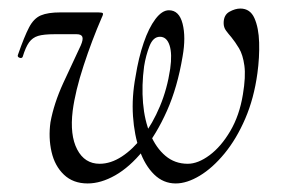

<svg xmlns="http://www.w3.org/2000/svg" viewBox="-20 -416 658 449"><path d="M185 13Q151 13 129.5 -7.5Q108 -28 100.5 -61Q93 -94 98 -130Q106 -174 128 -222Q150 -270 169 -310Q175 -324 172.5 -330Q170 -336 159 -336H108Q82 -336 69 -332Q56 -328 48 -317Q40 -306 33 -283Q31 -279 25.5 -281Q20 -283 22 -288Q37 -331 48 -352Q59 -373 75.5 -380Q92 -387 121 -387H210Q219 -387 220.5 -385Q222 -383 218 -375Q195 -322 175.5 -262.5Q156 -203 150 -157Q143 -100 160.5 -66.5Q178 -33 213 -33Q239 -33 265 -50Q291 -67 314 -97Q337 -127 354 -167.5Q371 -208 378 -255Q383 -290 376.5 -310Q370 -330 354 -330Q338 -330 329.5 -308Q321 -286 317 -261Q311 -216 314.5 -175Q318 -134 331.5 -102Q345 -70 367 -51.5Q389 -33 419 -33Q443 -33 470 -53Q497 -73 518.5 -109.5Q540 -146 548 -195Q555 -237 551.5 -262.5Q548 -288 539 -303Q530 -318 521 -329Q514 -337 508.5 -344.5Q503 -352 503 -362Q503 -381 516.5 -388.5Q530 -396 542 -396Q565 -396 575 -373.5Q585 -351 586 -316.5Q587 -282 582 -245Q574 -186 553.5 -138.5Q533 -91 505 -57Q477 -23 447 -5Q417 13 391 13Q362 13 340.5 -8Q319 -29 306.5 -64.5Q294 -100 291 -144.5Q288 -189 297 -237Q304 -281 316 -316Q328 -351 343.5 -371.5Q359 -392 375 -392Q399 -392 407 -360.5Q415 -329 407 -284Q395 -212 370.5 -157Q346 -102 314.5 -63.5Q283 -25 249.5 -6Q216 13 185 13Z"/></svg>

Font: Cormorant
Style: Italic
Weight: 400
Italic angle: -10°
Designer: Christian Thalmann (Catharsis Fonts)
Foundry: Catharsis Fonts
Version: Version 4.000